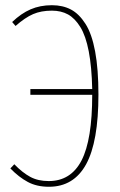

<svg xmlns="http://www.w3.org/2000/svg" viewBox="-20 -711 463 741"><path d="M180.2 -690.9Q222.2 -690.9 253.7 -674.3Q285.2 -657.7 309.8 -619.1Q334.5 -580.6 347.2 -512.2Q359.9 -443.8 359.9 -346.2Q359.9 -163.6 312.3 -76.9Q264.6 9.8 168.9 9.8Q121.6 9.8 87.2 -8.8Q52.7 -27.3 20 -61L35.2 -77.1Q66.4 -44.9 96.4 -28.6Q126.5 -12.2 168 -12.2Q253.4 -12.2 294.7 -91.8Q335.9 -171.4 335.9 -345.2H97.2V-367.2H335.9Q334 -453.1 322.5 -512.9Q311 -572.8 290 -606.7Q269 -640.6 242.4 -655.3Q215.8 -669.9 180.2 -669.9Q138.7 -669.9 107.7 -656.5Q76.7 -643.1 40 -610.8L26.9 -626Q61.5 -659.2 98.1 -675Q134.8 -690.9 180.2 -690.9Z"/></svg>

Font: Fira Sans Compressed Thin
Style: Regular
Weight: 100
Width: 1
Designer: Carrois Corporate & Edenspiekermann AG
Foundry: Carrois Corporate GbR & Edenspiekermann AG
Version: Version 4.203;PS 004.203;hotconv 1.0.88;makeotf.lib2.5.64775